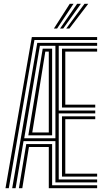

<svg xmlns="http://www.w3.org/2000/svg" viewBox="-20 -996 557 1016"><path d="M9 0 148.5 -800H494V-784.5H162.2L26.5 0ZM44.5 0 177.2 -769.2H494V-753.8H290.8V-411.2H484V-396H290.8V-46.2H494V-30.8H273.2V-249H104.5L62.5 0ZM80 0 119 -233.8H255.8V-15.5H494V0H238.2V-218.2H133.2L98 0ZM108.2 -264.5H273.2V-753.8H191ZM129.8 -279.8 206 -738.5H255.8V-279.8ZM150.8 -295.2H238.2V-723H219.8ZM308 -426.8V-738.5H494V-723H325.5V-442H484V-426.8ZM308 -61.5V-380.5H484V-365.2H325.5V-77H494V-61.5ZM265.2 -845 349.2 -976H369.2L282 -845ZM330.5 -845 427.2 -976H447L347.2 -845ZM297.8 -845 388.2 -976H408.2L314.5 -845Z"/></svg>

Font: Big Shoulders Inline Display Thin SemiBold
Style: Regular
Weight: 600
Version: Version 2.002